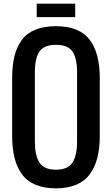

<svg xmlns="http://www.w3.org/2000/svg" viewBox="-20 -1028 616 1057"><path d="M182.1 -1007.8H394V-933.6H182.1ZM288.1 -883.8Q416 -883.8 472.7 -810.5Q529.3 -737.3 529.3 -598.6V-281.2Q529.3 -213.4 516.4 -161.4Q503.4 -109.4 475.6 -70.6Q447.8 -31.7 400.6 -11.5Q353.5 8.8 288.1 8.8Q222.2 8.8 175 -11.2Q127.9 -31.2 100.1 -69.8Q72.3 -108.4 59.6 -160.4Q46.9 -212.4 46.9 -281.2V-598.6Q46.9 -667.5 59.6 -718.8Q72.3 -770 100.1 -807.9Q127.9 -845.7 175 -864.7Q222.2 -883.8 288.1 -883.8ZM171.9 -629.9V-250Q171.9 -172.9 197 -133.3Q222.2 -93.8 288.1 -93.8Q354 -93.8 379.2 -133.3Q404.3 -172.9 404.3 -250V-629.9Q404.3 -706.1 379.4 -743.7Q354.5 -781.2 288.1 -781.2Q221.7 -781.2 196.8 -743.7Q171.9 -706.1 171.9 -629.9Z"/></svg>

Font: Oswald
Style: Stencbab
Weight: 400
Designer: Mathieu Le Lay
Foundry: Mathieu Le Lay
Version: Version 1.000